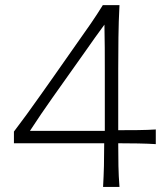

<svg xmlns="http://www.w3.org/2000/svg" viewBox="-20 -734 658 754"><path d="M384.8 0Q387.2 -43.5 388.2 -82.5Q389.2 -121.6 389.2 -171.4H34.7V-217.3Q57.1 -246.6 84.7 -284.4Q112.3 -322.3 140.1 -361.8Q168 -401.4 191.9 -435.1L285.6 -568.8Q311.5 -605 336.7 -641.6Q361.8 -678.2 383.8 -713.9H449.2Q445.8 -648.9 445.1 -586.4Q444.3 -523.9 444.3 -462.4V-222.7Q480.5 -222.7 521.5 -223.1Q562.5 -223.6 591.8 -225.6V-168Q562.5 -169.9 521.5 -170.7Q480.5 -171.4 444.3 -171.4Q444.3 -121.6 445.1 -82.5Q445.8 -43.5 449.2 0ZM187 -351.6Q163.6 -318.8 141.4 -285.9Q119.1 -252.9 97.7 -220.2H391.6V-456.5Q391.6 -501.5 391.4 -546.6Q391.1 -591.8 390.1 -637.2Q353 -586.9 316.4 -534.2Z"/></svg>

Font: Pinar DS1 Light
Style: Regular
Weight: 300
Designer: Amin Abedi
Version: Version 3.000